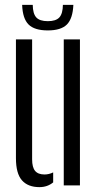

<svg xmlns="http://www.w3.org/2000/svg" viewBox="-20 -762 403 789"><path d="M45.5 -112V-600H112V-107.5Q112 -74.5 124.2 -59.8Q136.5 -45 163 -45Q181 -45 198.5 -53.5V-12.5Q175 7 142 7Q95 7 70.2 -21Q45.5 -49 45.5 -112ZM242 0V-600H308.5V0ZM176.5 -637Q122 -637 97.5 -661.2Q73 -685.5 71 -742H114.5Q115 -706 129 -690.5Q143 -675 176.5 -675Q210 -675 224 -690.5Q238 -706 238.5 -742H281.5Q279 -685.5 254.8 -661.2Q230.5 -637 176.5 -637Z"/></svg>

Font: Big Shoulders Stencil Display Thin
Style: Regular
Weight: 400
Version: Version 2.001